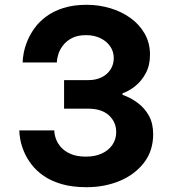

<svg xmlns="http://www.w3.org/2000/svg" viewBox="-20 -770 720 800"><path d="M340.6 10Q281.2 10 237.1 -2.9Q193 -15.8 162.1 -37.2Q131.2 -58.6 111.3 -84.8Q91.4 -111 80.3 -137.4Q69.2 -163.8 64.8 -187.5Q60.4 -211.2 60.4 -226.8H206.2Q206.2 -211.6 212.5 -192.9Q218.8 -174.2 233.9 -156.9Q249 -139.6 274.7 -128.5Q300.4 -117.4 338.8 -117.4Q375.2 -117.4 403.4 -130Q431.6 -142.6 447.9 -165.9Q464.2 -189.2 464.2 -219.8Q464.2 -261.4 433.9 -289.3Q403.6 -317.2 347 -317.2H247V-436.2H348.2Q380.6 -436.2 404.3 -448.3Q428 -460.4 441 -481.2Q454 -502 454 -527.6Q454 -555.6 438.9 -577.2Q423.8 -598.8 397.8 -611.2Q371.8 -623.6 338.8 -623.6Q304.2 -623.6 281 -611.9Q257.8 -600.2 243.5 -582Q229.2 -563.8 223.1 -544.3Q217 -524.8 217 -509.6H74.4Q74.4 -525.2 78.8 -549Q83.2 -572.8 94.2 -599.8Q105.2 -626.8 124.3 -653.2Q143.4 -679.6 172.8 -701.4Q202.2 -723.2 243.9 -736.6Q285.6 -750 340.8 -750Q391.6 -750 438.8 -736Q486 -722 523.4 -695.2Q560.8 -668.4 582.9 -629.7Q605 -591 605 -542.2Q605 -497.4 587.1 -464.5Q569.2 -431.6 543 -410.9Q516.8 -390.2 490.6 -381.2V-375Q524.4 -363 553.7 -341.3Q583 -319.6 600.6 -287.6Q618.2 -255.6 618.2 -210.8Q618.2 -141.2 579.5 -91.5Q540.8 -41.8 478 -15.9Q415.2 10 340.6 10Z"/></svg>

Font: Be Vietnam Pro Variable Thin
Style: Regular
Weight: 100
Designer: Lam Bao, Tony Le, Vietanh Nguyen
Foundry: Yellow Type Foundry
Version: Version 1.002